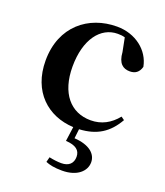

<svg xmlns="http://www.w3.org/2000/svg" viewBox="-145 -650 856 996"><g transform="rotate(20 282.5 -152.0)"><path d="M282 96C337 99 362 119 362 155C362 191 340 213 298 213C278 213 254 210 231 205L224 233C245 242 273 248 315 248C398 248 443 205 443 156C443 111 404 73 319 68L325 16C422 11 483 -29 528 -108L510 -121C472 -74 424 -48 365 -48C254 -48 182 -132 182 -278C182 -429 251 -518 345 -518C359 -518 372 -517 385 -513L400 -437C404 -376 432 -356 469 -356C499 -356 519 -370 528 -402C512 -488 432 -552 329 -552C173 -552 40 -450 40 -260C40 -89 150 9 293 16Z"/></g></svg>

Font: Noto Serif CJK HK
Style: Bold
Weight: 700
Designer: Ryoko NISHIZUKA 西塚涼子 (kana & ideographs); Frank Grießhammer (Latin, Greek & Cyrillic); Wenlong ZHANG 张文龙 (bopomofo); San
Foundry: Adobe
Version: Version 2.001;hotconv 1.1.0;makeotfexe 2.6.0